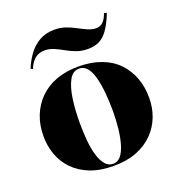

<svg xmlns="http://www.w3.org/2000/svg" viewBox="-134 -840 892 964"><g transform="rotate(-20 311.5 -357.5)"><path d="M312 -515Q380 -515 433 -495.5Q486 -476 521.5 -439.5Q557 -403 575.5 -354Q594 -305 594 -246Q594 -193 576 -146Q558 -99 522 -62.5Q486 -26 433.5 -5.5Q381 15 312 15Q240 15 187 -5.5Q134 -26 98.5 -62.5Q63 -99 46 -146Q29 -193 29 -246Q29 -305 48.5 -354Q68 -403 104.5 -439.5Q141 -476 193.5 -495.5Q246 -515 312 -515ZM312 -504Q279 -504 259.5 -468.5Q240 -433 231.5 -374.5Q223 -316 223 -246Q223 -198 227 -152.5Q231 -107 241.5 -72Q252 -37 269 -16.5Q286 4 312 4Q336 4 352.5 -16Q369 -36 379.5 -71.5Q390 -107 395 -152Q400 -197 400 -246Q400 -298 395.5 -344.5Q391 -391 381.5 -427Q372 -463 355 -483.5Q338 -504 312 -504ZM389 -581Q357 -581 329.5 -591Q302 -601 277.5 -615Q253 -629 229.5 -639Q206 -649 181 -649Q151 -649 130 -632.5Q109 -616 95 -581L84 -586Q99 -624 123 -657Q147 -690 181.5 -710Q216 -730 263 -730Q295 -730 322 -720.5Q349 -711 373 -698Q397 -685 419.5 -675Q442 -665 464 -665Q486 -665 501 -679.5Q516 -694 526 -723L540 -719Q519 -666 497.5 -636Q476 -606 450.5 -593.5Q425 -581 389 -581Z"/></g></svg>

Font: Kalnia Thin SemiBold
Style: Regular
Weight: 600
Version: Version 1.105